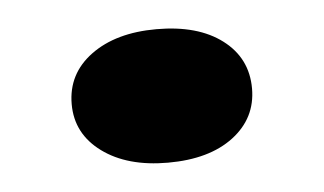

<svg xmlns="http://www.w3.org/2000/svg" viewBox="-28 -195 413 245"><g transform="rotate(-5 178.0 -72.5)"><path d="M63 -72Q63 -111 95 -134.5Q127 -158 179 -158Q232 -158 263 -134.5Q294 -111 294 -72Q294 -34 263 -10.5Q232 13 179 13Q127 13 95 -10.5Q63 -34 63 -72Z"/></g></svg>

Font: BioRhyme Expanded ExtraBold
Style: Regular
Weight: 800
Width: 7
Designer: Aoife Mooney
Foundry: Aoife Mooney Type
Version: Version 1.000